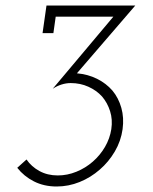

<svg xmlns="http://www.w3.org/2000/svg" viewBox="-20 -670 555 698"><path d="M171.7 -347.3Q187 -357.5 203.7 -362.7Q220.4 -368 237.2 -368Q271.9 -368 301.3 -354.7Q330.7 -341.5 351 -319.2Q370.6 -296.3 380.2 -265.8Q389.9 -235.2 384.7 -200.5Q379.4 -166.4 361.6 -135.8Q343.7 -105.2 317.3 -82.3Q290.8 -59.1 257.8 -45.7Q224.8 -32.2 190.1 -32.2Q152.8 -32.2 123.6 -48.1Q94.4 -63.9 76.4 -90.2L42.7 -60Q66.9 -29.2 103.3 -10.6Q139.8 8 186 8Q229.2 8 269.7 -8.4Q310.1 -24.8 342.9 -53.6Q375.1 -81.3 397.4 -119.3Q419.7 -157.3 425.7 -200.5Q431.3 -242 421.1 -277.9Q411 -313.9 388.9 -340.5Q365.8 -367.1 332.8 -383.5Q299.7 -400 259.6 -403.5L471.9 -650H149L134.7 -549.6H174.1L182.5 -609.4H392.1Z"/></svg>

Font: Josefin Slab Thin
Style: Italic
Weight: 100
Italic angle: -12°
Designer: Santiago Orozco
Foundry: Typemade
Version: Version 2.000